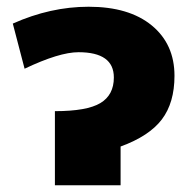

<svg xmlns="http://www.w3.org/2000/svg" viewBox="-20 -550 571 570"><path d="M243 -530Q363 -530 430.5 -474.5Q498 -419 498 -325Q498 -245 460.5 -195.5Q423 -146 338 -115V0H143V-220Q238 -220 278 -244Q318 -268 318 -320Q318 -395 213 -395Q156 -395 53 -346L18 -480Q130 -530 243 -530Z"/></svg>

Font: Mplus 1p Black
Style: Regular
Weight: 900
Version: Version 1.061